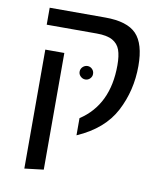

<svg xmlns="http://www.w3.org/2000/svg" viewBox="-86 -633 771 914"><g transform="rotate(10 299.5 -176.5)"><path d="M311 -71Q445 -159 445 -350Q445 -396 435 -424Q425 -452 398.5 -467Q372 -482 322 -482H80V-564H349Q455 -564 499.5 -517.5Q544 -471 544 -364Q544 -245 491.5 -144.5Q439 -44 311 12ZM94 -364H186V200L94 211ZM273 -289Q273 -303 283 -312.5Q293 -322 306 -322Q319 -322 328.5 -312.5Q338 -303 338 -289Q338 -276 328.5 -266.5Q319 -257 306 -257Q293 -257 283 -266.5Q273 -276 273 -289Z"/></g></svg>

Font: Fira GO
Style: Regular
Weight: 400
Designer: Carrois Corporate
Foundry: Carrois Corporate GbR
Version: Version 0.300